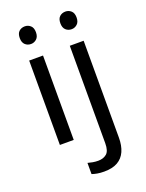

<svg xmlns="http://www.w3.org/2000/svg" viewBox="-177 -821 870 1146"><g transform="rotate(-20 258.0 -248.5)"><path d="M173 -536V0H85V-536ZM130 -737Q150 -737 165.5 -723.5Q181 -710 181 -681Q181 -653 165.5 -639Q150 -625 130 -625Q108 -625 93 -639Q78 -653 78 -681Q78 -710 93 -723.5Q108 -737 130 -737ZM280 240Q255 240 236 236.5Q217 233 203 228V157Q218 161 234 164Q250 167 269 167Q301 167 322 149.5Q343 132 343 83V-536H431V80Q431 130 415 166Q399 202 366 221Q333 240 280 240ZM336 -681Q336 -710 351 -723.5Q366 -737 388 -737Q408 -737 423.5 -723.5Q439 -710 439 -681Q439 -653 423.5 -639Q408 -625 388 -625Q366 -625 351 -639Q336 -653 336 -681Z"/></g></svg>

Font: Noto Sans Khmer
Style: Regular
Weight: 400
Designer: Danh Hong and the Monotype Design Team
Foundry: Monotype Imaging Inc.
Version: Version 2.003